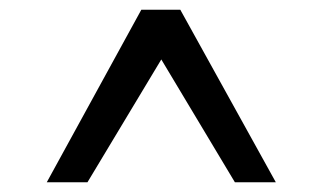

<svg xmlns="http://www.w3.org/2000/svg" viewBox="-20 -732 656 394"><path d="M76 -358 270 -712H350L546 -358H462L311 -610L159.5 -358Z"/></svg>

Font: Overpass Mono Light
Style: Regular
Weight: 400
Monospace: yes
Version: Version 4.000